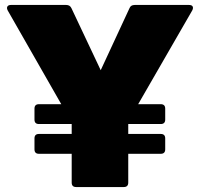

<svg xmlns="http://www.w3.org/2000/svg" viewBox="-20 -754 806 774"><path d="M137 -134Q119 -134 119 -152V-196Q119 -214 137 -214H269V-254H137Q119 -254 119 -272V-316Q119 -334 137 -334H227L11 -712Q6 -722 10 -728Q14 -734 24 -734H247Q262 -734 268 -721L386 -471L502 -721Q507 -734 523 -734H742Q753 -734 756.5 -728Q760 -722 755 -712L537 -334H628Q646 -334 646 -316V-272Q646 -254 628 -254H497V-214H628Q646 -214 646 -196V-152Q646 -134 628 -134H497V-18Q497 0 479 0H287Q269 0 269 -18V-134Z"/></svg>

Font: LINE Seed Sans App Heavy
Style: Regular
Weight: 900
Designer: LINE VX Design & Dalton Maag Ltd & Sandoll Inc
Foundry: Dalton Maag Ltd
Version: Version 1.003